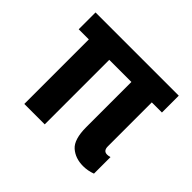

<svg xmlns="http://www.w3.org/2000/svg" viewBox="-126 -691 871 871"><g transform="rotate(45 309.5 -255.5)"><path d="M40 -414V-522H574V-414H509V-132Q509 -103 533 -103Q542 -103 552 -106V0Q523 11 493 11Q443 11 410.5 -17.5Q378 -46 378 -125V-414H236V0H105V-414Z"/></g></svg>

Font: Radio Canada SemiBold
Style: Regular
Weight: 600
Designer: Charles Daoud, Etienne Aubert Bonn, Alexandre Saumier Demers, Jacques Le Bailly
Foundry: Radio-Canada
Version: Version 2.104; ttfautohint (v1.8.4.7-5d5b);gftools[0.9.28.de